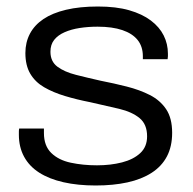

<svg xmlns="http://www.w3.org/2000/svg" viewBox="-20 -558 593 590"><path d="M274 12Q219 12 175 2Q131 -8 100.5 -27.5Q70 -47 54 -76.5Q38 -106 38 -144Q38 -149 38 -154Q38 -159 39 -163H115Q115 -159 115 -155.5Q115 -152 115 -149Q115 -110 137.5 -88Q160 -66 197.5 -58Q235 -50 278 -50Q320 -50 355 -59Q390 -68 411 -87.5Q432 -107 432 -139Q432 -176 409 -195Q386 -214 346.5 -223.5Q307 -233 257 -244Q216 -252 179.5 -263Q143 -274 115.5 -290Q88 -306 73 -331.5Q58 -357 58 -395Q58 -428 72 -454.5Q86 -481 113.5 -499.5Q141 -518 183 -528Q225 -538 281 -538Q337 -538 377 -526.5Q417 -515 443.5 -495Q470 -475 483 -449Q496 -423 496 -393Q496 -389 496 -385Q496 -381 495 -376H419V-385Q419 -415 403 -435Q387 -455 356 -465.5Q325 -476 280 -476Q251 -476 225 -472Q199 -468 178.5 -459Q158 -450 146.5 -435.5Q135 -421 135 -399Q135 -369 156.5 -353Q178 -337 213.5 -328Q249 -319 289 -310Q330 -302 369.5 -292Q409 -282 440.5 -266Q472 -250 490.5 -222.5Q509 -195 509 -150Q509 -108 493 -77.5Q477 -47 446 -27Q415 -7 371.5 2.5Q328 12 274 12Z"/></svg>

Font: Archivo SemiExpanded Light
Style: Regular
Weight: 300
Width: 6
Designer: Hector Gatti
Foundry: Omnibus-Type
Version: Version 2.001